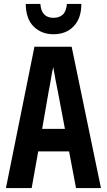

<svg xmlns="http://www.w3.org/2000/svg" viewBox="-20 -950 540 970"><path d="M10 0 154 -714H342L490 0H364L329 -185H173L140 0ZM226 -489 193 -299H308L272 -489Q265 -523 259.5 -552Q254 -581 249 -611Q242 -581 237.5 -552Q233 -523 226 -489ZM250 -777Q190 -777 150.5 -815.5Q111 -854 110 -930H184Q189 -860 250 -860Q280 -860 297.5 -876.5Q315 -893 318 -930H391Q391 -858 352.5 -817.5Q314 -777 250 -777Z"/></svg>

Font: Noto Sans Mono ExtraCondensed
Style: Bold
Weight: 700
Width: 2
Designer: Monotype Design Team
Foundry: Monotype Imaging Inc.
Version: Version 2.014